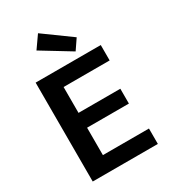

<svg xmlns="http://www.w3.org/2000/svg" viewBox="-226 -1066 1044 1177"><g transform="rotate(-30 295.5 -477.5)"><path d="M74 0V-700H535V-591H209V-408H505V-303H209V-109H535V0ZM382 -743 177 -868 238 -955 431 -815Z"/></g></svg>

Font: DM Sans 9pt
Style: Bold
Weight: 700
Designer: Colophon Foundry, Jonny Pinhorn
Foundry: Colophon Foundry
Version: Version 4.004;gftools[0.9.30]